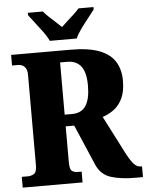

<svg xmlns="http://www.w3.org/2000/svg" viewBox="-61 -980 788 1029"><g transform="rotate(-5 333.0 -465.5)"><path d="M19 0V-58H53Q69 -58 84.5 -67Q100 -76 100 -115V-598Q100 -624 91.5 -636.5Q83 -649 72 -653Q61 -657 53 -657H19V-714H338Q437 -714 495 -691Q553 -668 578.5 -625.5Q604 -583 604 -525Q604 -468 587 -431Q570 -394 541.5 -372.5Q513 -351 479 -340L580 -143Q603 -98 620.5 -78Q638 -58 659 -58H666V0H624Q547 0 493.5 -17Q440 -34 416 -90L323 -307H277V-115Q277 -76 289 -67Q301 -58 320 -58H341V0ZM317 -370Q368 -370 391.5 -406.5Q415 -443 415 -514Q415 -586 389.5 -618.5Q364 -651 315 -651H277V-370ZM232 -771Q222 -794 202.5 -820.5Q183 -847 162.5 -873Q142 -899 128 -918V-931H209Q218 -919 235.5 -902.5Q253 -886 272 -869Q291 -852 304 -839Q317 -852 336 -869Q355 -886 373 -902.5Q391 -919 400 -931H481V-918Q467 -899 446 -873Q425 -847 406 -820.5Q387 -794 377 -771Z"/></g></svg>

Font: Noto Serif Thai Condensed Black
Style: Regular
Weight: 900
Width: 3
Designer: Monotype Design Team
Foundry: Monotype Imaging Inc.
Version: Version 2.002; ttfautohint (v1.8.4.7-5d5b)